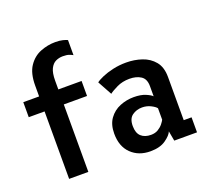

<svg xmlns="http://www.w3.org/2000/svg" viewBox="-129 -922 1190 1094"><g transform="rotate(-20 466.0 -375.0)"><path d="M115.5 0V-409H19.5V-500H115.5V-566Q115.5 -640 144 -682.2Q172.5 -724.5 216.5 -742Q260.5 -759.5 306.5 -759.5Q334.5 -759.5 352.8 -754.8Q371 -750 380 -745.5V-654Q371.5 -659 357.8 -664Q344 -669 320 -669Q297 -669 277 -659.5Q257 -650 244.5 -624.8Q232 -599.5 232 -552.5V-500H373V-409H232V0Z M605.5 11Q535 11 490 -32.5Q445 -76 445 -154Q445 -209.5 470.5 -244.5Q496 -279.5 536 -295.8Q576 -312 620 -312Q662.5 -312 691 -300Q719.5 -288 729 -277.5V-339.5Q729 -383 701.5 -400.8Q674 -418.5 633 -418.5Q590 -418.5 556 -402Q522 -385.5 507 -373.5L459.5 -460Q472.5 -470.5 500.8 -482.8Q529 -495 566.8 -503.5Q604.5 -512 647 -512Q696 -512 741 -497Q786 -482 814.8 -447.2Q843.5 -412.5 843.5 -353V-91H891V0H753L742 -60Q733.5 -38 698.8 -13.5Q664 11 605.5 11ZM640.5 -76Q666 -76 684.2 -87.2Q702.5 -98.5 713.5 -112.5Q724.5 -126.5 729 -135.5V-205Q720.5 -216.5 696.5 -228.5Q672.5 -240.5 644.5 -240.5Q610.5 -240.5 584.8 -222Q559 -203.5 559 -159Q559 -116 581 -96Q603 -76 640.5 -76Z"/></g></svg>

Font: Trispace SemiCondensed Medium
Style: Regular
Weight: 500
Width: 4
Designer: Tyler Finck
Foundry: Etcetera Type Company
Version: Version 1.210; ttfautohint (v1.8.3)